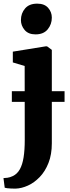

<svg xmlns="http://www.w3.org/2000/svg" viewBox="-38 -816 391 1078"><path d="M49.5 243Q37 243 24.5 242.5Q12 242 2.5 240.8Q-7 239.5 -11.5 238L-18.5 184Q-10.5 184 4 182Q18.5 180 34 172.5Q58.5 161 73.2 134.8Q88 108.5 94.5 67.2Q101 26 101 -30.5L100.5 -445.5L34 -465.5V-526L219.5 -556H226L253 -536V-11.5Q253 51.5 234.2 99Q215.5 146.5 184.8 178.2Q154 210 118.5 226Q83 242 49.5 243ZM161 -623Q121 -623 100.2 -647.8Q79.5 -672.5 79.5 -703Q79.5 -741.5 102.8 -768.5Q126 -795.5 170.5 -795.5H171.5Q211.5 -795.5 232.2 -772Q253 -748.5 253 -717Q253 -679.5 229.8 -651.2Q206.5 -623 162 -623ZM324.5 -304V-244H28.5V-304Z"/></svg>

Font: Merriweather 48pt ExtraBold
Style: Regular
Weight: 800
Version: Version 2.100